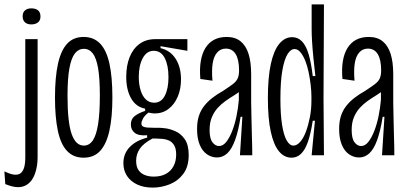

<svg xmlns="http://www.w3.org/2000/svg" viewBox="-62 -706 1851 873"><path d="M20 145Q8 145 -6.5 141.5Q-21 138 -38 131L-42 73Q8 98 30.5 82.5Q53 67 53 10V-528H109V7Q109 36 103.5 61Q98 86 87.5 104.5Q77 123 60 134Q43 145 20 145ZM80 -595Q62 -595 51.5 -604.5Q41 -614 41 -632Q41 -650 52 -659Q63 -668 80 -668Q100 -668 111 -659Q122 -650 122 -631Q122 -613 110.5 -604Q99 -595 80 -595Z M318 11Q272 11 243 -19.5Q214 -50 201 -111.5Q188 -173 188 -262Q188 -354 201.5 -415.5Q215 -477 243.5 -507.5Q272 -538 318 -538Q364 -538 393 -508Q422 -478 435.5 -417Q449 -356 449 -263Q449 -173 435.5 -112Q422 -51 393.5 -20Q365 11 318 11ZM319 -44Q344 -44 360 -67.5Q376 -91 384 -141.5Q392 -192 392 -272Q392 -350 384 -396Q376 -442 360 -463Q344 -484 319 -484Q295 -484 278.5 -463Q262 -442 253.5 -395Q245 -348 245 -270Q245 -151 263.5 -97.5Q282 -44 319 -44Z M632 147Q592 147 562 133Q532 119 515.5 94Q499 69 499 36Q499 -8 528.5 -38Q558 -68 607 -80V-91Q568 -88 550.5 -102Q533 -116 533 -140Q533 -164 549.5 -177.5Q566 -191 598 -202V-212Q556 -220 534 -259Q512 -298 512 -356Q512 -408 527.5 -446.5Q543 -485 572.5 -506.5Q602 -528 644 -528H790V-475L668 -496V-487Q712 -477 736.5 -439Q761 -401 761 -345Q761 -301 746 -266Q731 -231 704 -210.5Q677 -190 640 -190Q635 -190 627 -191.5Q619 -193 613 -194Q596 -181 588.5 -167.5Q581 -154 581 -144Q581 -135 588 -131Q595 -127 608 -126Q621 -125 638 -125H662Q670 -125 690.5 -122.5Q711 -120 736 -109Q761 -98 778.5 -72.5Q796 -47 796 -1Q796 52 771.5 84.5Q747 117 709.5 132Q672 147 632 147ZM637 97Q670 97 692.5 84.5Q715 72 727 49.5Q739 27 739 -3Q739 -31 729.5 -46Q720 -61 706.5 -67Q693 -73 677.5 -74.5Q662 -76 649 -76H631Q590 -54 573.5 -29.5Q557 -5 557 25Q557 53 568.5 68.5Q580 84 598 90.5Q616 97 637 97ZM639 -239Q671 -239 687.5 -271Q704 -303 704 -355Q704 -409 687 -442Q670 -475 637 -475Q605 -475 587 -441.5Q569 -408 569 -357Q569 -322 577.5 -295Q586 -268 601.5 -253.5Q617 -239 639 -239Z M925 10Q900 10 879 -4.5Q858 -19 846 -48Q834 -77 834 -119Q834 -154 842.5 -179.5Q851 -205 866.5 -224.5Q882 -244 903 -260.5Q924 -277 951 -292Q980 -311 996 -323Q1012 -335 1018.5 -349Q1025 -363 1025 -386Q1025 -435 1009.5 -460Q994 -485 965 -485Q941 -485 925.5 -467.5Q910 -450 905 -418Q900 -386 904 -339L849 -347Q845 -393 851 -428.5Q857 -464 872.5 -488.5Q888 -513 912 -525.5Q936 -538 969 -538Q1007 -538 1031.5 -518.5Q1056 -499 1068 -461.5Q1080 -424 1080 -368V-241Q1081 -204 1081.5 -163Q1082 -122 1083.5 -80.5Q1085 -39 1085 0H1029Q1032 -43 1034.5 -87.5Q1037 -132 1040 -175H1032Q1022 -111 1007 -69.5Q992 -28 971.5 -9Q951 10 925 10ZM934 -42Q952 -42 967 -61Q982 -80 994 -111Q1006 -142 1013.5 -179Q1021 -216 1024 -252V-304L1056 -324Q1049 -308 1034.5 -295.5Q1020 -283 1001 -271.5Q982 -260 963 -246.5Q944 -233 928 -215.5Q912 -198 901.5 -173.5Q891 -149 891 -115Q891 -76 904 -59Q917 -42 934 -42Z M1264 11Q1230 11 1206 -18.5Q1182 -48 1169 -108Q1156 -168 1156 -260Q1156 -354 1169.5 -415.5Q1183 -477 1208 -507Q1233 -537 1266 -537Q1292 -537 1310.5 -518.5Q1329 -500 1341 -460.5Q1353 -421 1360 -360H1372Q1367 -403 1363 -443Q1359 -483 1357 -516Q1355 -549 1355 -572V-686H1411L1409 -260L1411 0H1355L1370 -157H1360Q1351 -98 1338 -61Q1325 -24 1306.5 -6.5Q1288 11 1264 11ZM1272 -44Q1288 -44 1303 -61Q1318 -78 1329 -107.5Q1340 -137 1347 -173Q1354 -209 1354 -248V-267Q1354 -292 1350.5 -321Q1347 -350 1341 -379Q1335 -408 1325.5 -431Q1316 -454 1304 -468.5Q1292 -483 1277 -483Q1260 -483 1245.5 -460Q1231 -437 1222 -387Q1213 -337 1213 -256Q1213 -186 1220.5 -138.5Q1228 -91 1241.5 -67.5Q1255 -44 1272 -44Z M1571 10Q1546 10 1525 -4.5Q1504 -19 1492 -48Q1480 -77 1480 -119Q1480 -154 1488.5 -179.5Q1497 -205 1512.5 -224.5Q1528 -244 1549 -260.5Q1570 -277 1597 -292Q1626 -311 1642 -323Q1658 -335 1664.5 -349Q1671 -363 1671 -386Q1671 -435 1655.5 -460Q1640 -485 1611 -485Q1587 -485 1571.5 -467.5Q1556 -450 1551 -418Q1546 -386 1550 -339L1495 -347Q1491 -393 1497 -428.5Q1503 -464 1518.5 -488.5Q1534 -513 1558 -525.5Q1582 -538 1615 -538Q1653 -538 1677.5 -518.5Q1702 -499 1714 -461.5Q1726 -424 1726 -368V-241Q1727 -204 1727.5 -163Q1728 -122 1729.5 -80.5Q1731 -39 1731 0H1675Q1678 -43 1680.5 -87.5Q1683 -132 1686 -175H1678Q1668 -111 1653 -69.5Q1638 -28 1617.5 -9Q1597 10 1571 10ZM1580 -42Q1598 -42 1613 -61Q1628 -80 1640 -111Q1652 -142 1659.5 -179Q1667 -216 1670 -252V-304L1702 -324Q1695 -308 1680.5 -295.5Q1666 -283 1647 -271.5Q1628 -260 1609 -246.5Q1590 -233 1574 -215.5Q1558 -198 1547.5 -173.5Q1537 -149 1537 -115Q1537 -76 1550 -59Q1563 -42 1580 -42Z"/></svg>

Font: Bricolage Grotesque 72pt Condensed ExtraLight
Style: Regular
Weight: 250
Width: 3
Designer: Mathieu Triay
Foundry: Atelier Triay
Version: Version 1.001;gftools[0.9.33.dev8+g029e19f]